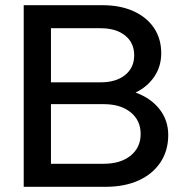

<svg xmlns="http://www.w3.org/2000/svg" viewBox="-20 -720 711 740"><path d="M71.4 0V-700H374Q443.1 -700 494.1 -677.1Q545.1 -654.2 573.3 -612.6Q601.4 -570.9 601.4 -515Q601.4 -464.2 575 -425Q548.6 -385.7 502.4 -363.2Q560.7 -342.5 594.5 -299.6Q628.4 -256.8 628.4 -199.7Q628.4 -139.4 598.4 -94.3Q568.5 -49.2 514.3 -24.6Q460 0 387.4 0ZM176.4 -402.7H367.9Q427.1 -402.7 462.1 -430.8Q497.2 -459 497.2 -506.9Q497.2 -555.2 462.1 -583.2Q427.1 -611.2 367.9 -611.2H176.4ZM176.4 -88.8H379.4Q444.8 -88.8 483.4 -120.1Q522.1 -151.4 522.1 -203.7Q522.1 -256.1 483.4 -287.3Q444.8 -318.6 379.4 -318.6H176.4Z"/></svg>

Font: Red Hat Display VF
Style: Regular
Weight: 300
Designer: Pentagram, MCKL
Foundry: Pentagram, MCKL
Version: Version 1.023